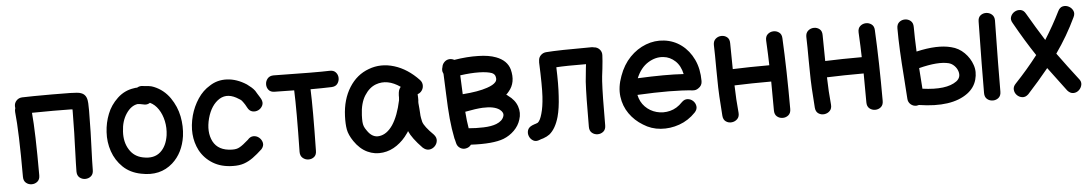

<svg xmlns="http://www.w3.org/2000/svg" viewBox="-33 -845 6646 1171"><g transform="rotate(-5 3289.5 -260.0)"><path d="M76 -46Q76 -21 91 -8.5Q106 4 126 4Q146 4 161 -8.5Q176 -21 176 -46Q176 -313 165 -430Q232 -431 296 -431Q365 -431 405 -430Q410 -429 413 -429V-412Q413 -366 411 -284Q410 -259 409 -226.5Q408 -194 407 -160.5Q406 -127 405 -101Q404 -62 404 -50Q404 -25 419 -12.5Q434 0 454 0Q474 0 489 -12.5Q504 -25 504 -50Q504 -65 505 -106.5Q506 -148 508 -192Q510 -244 511 -281Q513 -365 513 -412Q513 -441 512 -458Q511 -469 510 -476Q504 -513 473 -523Q468 -525 463 -526Q457 -527 448 -528Q433 -529 408 -530Q366 -531 296 -531Q164 -531 113 -529Q92 -528 78 -513Q64 -498 65 -477Q65 -472 66 -467Q62 -456 63 -444Q76 -324 76 -46Z M796 -2Q911 22 989 -47Q1055 -106 1070 -208Q1078 -268 1066 -329Q1054 -390 1017 -444Q979 -498 920 -522Q907 -528 887.5 -530.5Q868 -533 859 -533L853 -534Q834 -537 817 -527Q806 -527 797 -525Q739 -517 695.5 -476Q652 -435 632 -383Q611 -330 608 -273Q604 -212 623.5 -155Q643 -98 686 -56.5Q729 -15 796 -2ZM816 -100Q761 -111 733 -157Q704 -203 708 -268Q711 -332 741 -376.5Q771 -421 811 -427Q815 -427 824 -426Q853 -420 855 -420Q872 -418 887 -428Q917 -414 938 -382.5Q959 -351 968 -309Q977 -267 971 -222Q961 -156 923 -122Q883 -86 816 -100Z M1358 0Q1397 1 1426 -9Q1455 -19 1482 -38.5Q1509 -58 1540 -87Q1556 -106 1552 -125Q1548 -144 1533 -157Q1518 -170 1498 -170Q1478 -170 1462 -151Q1427 -120 1408 -110Q1390 -99 1360 -100Q1277 -102 1246 -161Q1216 -220 1238 -303Q1260 -383 1313 -416Q1365 -447 1430 -404Q1441 -398 1446.5 -392Q1452 -386 1457 -378Q1459 -374 1465 -366Q1470 -358 1475 -348Q1486 -326 1505 -321.5Q1524 -317 1541.5 -325.5Q1559 -334 1567.5 -352Q1576 -370 1565 -392Q1564 -395 1557.5 -405Q1551 -415 1544 -426.5Q1537 -438 1533 -445Q1524 -457 1512.5 -467Q1501 -477 1486 -488Q1427 -526 1367.5 -529Q1308 -532 1261 -501Q1217 -475 1186.5 -429Q1156 -383 1141 -329Q1109 -209 1157 -115Q1185 -63 1236 -32Q1287 -1 1358 0Z M1870 -48Q1875 -306 1870 -425Q1941 -425 1999 -427Q2024 -428 2035.5 -444Q2047 -460 2046.5 -479.5Q2046 -499 2033 -513.5Q2020 -528 1995 -527Q1919 -524 1653 -529Q1629 -529 1616 -514Q1603 -499 1602.5 -479Q1602 -459 1614 -444Q1626 -429 1651 -429Q1673 -429 1714 -428Q1754 -427 1770 -427Q1775 -310 1770 -50Q1770 -26 1785 -13Q1800 0 1820 0.5Q1840 1 1855 -11Q1870 -23 1870 -48Z M2277 -2Q2323 -8 2363 -36Q2403 -64 2431 -105Q2436 -111 2440 -119Q2459 -74 2520 -11Q2539 6 2558.5 4.5Q2578 3 2592.5 -11Q2607 -25 2609.5 -45Q2612 -65 2595 -84Q2540 -138 2531 -168Q2529 -175 2526 -191.5Q2523 -208 2523 -220Q2522 -229 2521 -249Q2519 -268 2518 -283V-292Q2518 -293 2519 -301Q2519 -308 2519 -316Q2519 -329 2518 -338Q2530 -342 2538 -350Q2553 -365 2554 -386Q2555 -407 2540 -423Q2472 -495 2391 -520Q2309 -545 2235 -517Q2160 -490 2114.5 -417.5Q2069 -345 2065 -244Q2063 -195 2069 -161.5Q2075 -128 2102 -88Q2136 -38 2181.5 -16.5Q2227 5 2277 -2ZM2263 -104Q2220 -98 2189 -145Q2178 -160 2173.5 -172Q2169 -184 2168 -199.5Q2167 -215 2168 -240Q2171 -314 2200 -359.5Q2229 -405 2270 -420Q2341 -446 2419 -392Q2418 -391 2417 -389Q2410 -380 2407 -370Q2404 -360 2403 -341Q2403 -334 2403 -327Q2402 -320 2402 -316V-312Q2382 -217 2346 -163Q2310 -110 2263 -104Z M2787 16Q2804 12 2815 -3Q2950 4 3016 -21Q3054 -36 3082.5 -64.5Q3111 -93 3122 -129Q3136 -170 3122 -210.5Q3108 -251 3067 -280Q3062 -285 3056 -288Q3065 -296 3072 -305Q3118 -358 3097 -439Q3081 -495 3015 -520Q2971 -537 2906 -538Q2839 -540 2759 -527Q2745 -535 2728 -534Q2710 -532 2697.5 -519Q2685 -506 2683 -489Q2678 -475 2681 -461Q2683 -454 2686 -448Q2688 -415 2691 -326Q2694 -237 2700 -173Q2706 -110 2718 -50Q2719 -45 2721 -40Q2723 -30 2726 -19Q2731 1 2749 11.5Q2767 22 2787 16ZM2810 -104Q2802 -149 2798 -206Q2865 -219 2906 -221Q2976 -224 3009 -200Q3034 -181 3027 -159Q3018 -130 2980 -115Q2949 -103 2901.5 -101.5Q2854 -100 2810 -104ZM2792 -314Q2789 -386 2787 -430Q2852 -439 2903 -438Q2952 -437 2980 -427Q2999 -419 3002 -402Q3007 -382 2996 -370Q2982 -353 2943 -340Q2888 -321 2792 -314Z M3236 4Q3239 3 3244 1Q3257 -3 3258 -3Q3281 -11 3297 -23Q3336 -55 3356 -126Q3370 -177 3374 -251Q3379 -322 3375 -428Q3434 -432 3557 -431L3554 -406Q3548 -350 3546 -325Q3541 -241 3541 -49Q3541 -24 3556 -11.5Q3571 1 3591 1Q3611 1 3626 -11.5Q3641 -24 3641 -49Q3641 -238 3646 -319Q3647 -341 3654 -394Q3660 -447 3661 -477Q3662 -498 3648 -513Q3634 -528 3613 -529Q3606 -531 3599 -531Q3393 -531 3320 -525Q3301 -523 3288 -510Q3275 -497 3274 -479Q3273 -472 3273 -466Q3279 -321 3275 -257Q3271 -193 3259 -153Q3248 -113 3233 -101L3226 -98Q3224 -97 3219.5 -95.5Q3215 -94 3214 -94Q3205 -91 3198 -88Q3175 -78 3169.5 -59.5Q3164 -41 3171.5 -23Q3179 -5 3196 4.5Q3213 14 3236 4Z M4191 -79Q4208 -97 4205.5 -116.5Q4203 -136 4189 -149.5Q4175 -163 4155.5 -164.5Q4136 -166 4119 -149Q4085 -113 4043 -102.5Q4001 -92 3960.5 -103Q3920 -114 3891 -143.5Q3862 -173 3853 -217H3855Q4068 -228 4192 -215Q4211 -213 4226 -224Q4250 -239 4250 -267Q4250 -342 4223 -399Q4196 -456 4149.5 -491Q4103 -526 4044 -533Q3987 -540 3932 -519Q3877 -498 3833.5 -453Q3790 -408 3766 -341Q3741 -274 3748.5 -215.5Q3756 -157 3788.5 -110.5Q3821 -64 3871 -34Q3919 -3 3977 1.5Q4035 6 4091.5 -14Q4148 -34 4191 -79ZM3864 -318Q3890 -381 3937 -410Q3984 -439 4032 -433Q4071 -429 4102.5 -400Q4134 -371 4145 -319Q4035 -326 3864 -318Z M4358 -45Q4360 -20 4376.5 -9Q4393 2 4413 -0.5Q4433 -3 4446.5 -17Q4460 -31 4458 -55Q4450 -137 4448 -223Q4548 -227 4673 -227Q4674 -149 4674 -50Q4674 -25 4689 -12.5Q4704 0 4724 0Q4744 0 4759 -12.5Q4774 -25 4774 -50Q4774 -289 4764 -485Q4763 -509 4747 -520.5Q4731 -532 4711.5 -531Q4692 -530 4677.5 -517Q4663 -504 4664 -479Q4669 -383 4670 -327Q4547 -327 4446 -323L4444 -482Q4444 -507 4429 -519Q4414 -531 4394 -530.5Q4374 -530 4359 -517Q4344 -504 4344 -480Q4345 -451 4345.5 -413Q4346 -375 4346 -336Q4346 -297 4347 -264Q4347 -222 4350 -164Q4353 -109 4358 -45Z M4924 -45Q4926 -20 4942.5 -9Q4959 2 4979 -0.5Q4999 -3 5012.5 -17Q5026 -31 5024 -55Q5016 -137 5014 -223Q5114 -227 5239 -227Q5240 -149 5240 -50Q5240 -25 5255 -12.5Q5270 0 5290 0Q5310 0 5325 -12.5Q5340 -25 5340 -50Q5340 -289 5330 -485Q5329 -509 5313 -520.5Q5297 -532 5277.5 -531Q5258 -530 5243.5 -517Q5229 -504 5230 -479Q5235 -383 5236 -327Q5113 -327 5012 -323L5010 -482Q5010 -507 4995 -519Q4980 -531 4960 -530.5Q4940 -530 4925 -517Q4910 -504 4910 -480Q4911 -451 4911.5 -413Q4912 -375 4912 -336Q4912 -297 4913 -264Q4913 -222 4916 -164Q4919 -109 4924 -45Z M5544 -3Q5551 -4 5558 -6Q5757 25 5857 -49Q5900 -81 5913.5 -129.5Q5927 -178 5912 -220Q5898 -262 5864.5 -295.5Q5831 -329 5785 -340Q5702 -362 5572 -332Q5568 -420 5568 -483Q5568 -508 5553 -520.5Q5538 -533 5518 -533Q5498 -533 5483 -520.5Q5468 -508 5468 -483Q5468 -420 5471.5 -346.5Q5475 -273 5482 -182Q5489 -90 5491 -50Q5492 -29 5507.5 -15.5Q5523 -2 5544 -3ZM5588 -103Q5586 -127 5583 -173Q5580 -218 5579 -230Q5697 -260 5761 -244Q5780 -239 5795 -224Q5810 -209 5816 -190Q5828 -152 5797 -129Q5734 -83 5588 -103ZM5960 -44Q5960 -19 5975 -6.5Q5990 6 6010 6Q6030 6 6045 -6.5Q6060 -19 6060 -44Q6060 -187 6065 -479Q6065 -503 6050 -516Q6035 -529 6015 -529.5Q5995 -530 5980 -518Q5965 -506 5965 -481Q5960 -188 5960 -44Z M6228 -13Q6296 -87 6357 -162Q6412 -88 6467 -15Q6484 4 6503.5 3.5Q6523 3 6537.5 -10.5Q6552 -24 6555.5 -43.5Q6559 -63 6543 -81Q6481 -161 6420 -245Q6492 -347 6544 -457Q6555 -479 6546.5 -497Q6538 -515 6520 -524Q6502 -533 6483.5 -528.5Q6465 -524 6454 -501Q6413 -418 6360 -334Q6310 -413 6257 -504Q6245 -526 6225.5 -529Q6206 -532 6189 -522Q6172 -512 6165 -493.5Q6158 -475 6171 -454Q6236 -338 6297 -247Q6233 -164 6158 -85Q6141 -68 6142.5 -48.5Q6144 -29 6157.5 -15Q6171 -1 6190.5 1.5Q6210 4 6228 -13Z"/></g></svg>

Font: Balsamiq Sans
Style: Regular
Weight: 400
Designer: Michael Angeles
Foundry: Balsamiq SRL
Version: Version 1.020; ttfautohint (v1.8.4.7-5d5b);gftools[0.9.26]